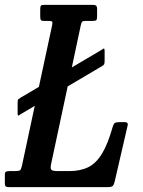

<svg xmlns="http://www.w3.org/2000/svg" viewBox="-73 -770 590 790"><path d="M-53 -17V-52.5Q-53 -61.5 -47.8 -63.8Q-42.5 -66 -34.5 -66H-13.5Q5 -66 9.5 -69.5Q14 -73 17.5 -89L70 -334.5L14.5 -301.5Q7 -297 3.2 -294.5Q-0.5 -292 -0.5 -306.5V-347.5Q-0.5 -359 2.2 -361.5Q5 -364 11.5 -368L87 -412.5L141.5 -666Q144 -678 141.2 -681Q138.5 -684 125.5 -684H108Q97 -684 94.8 -688Q92.5 -692 92.5 -703V-730.5Q92.5 -742 94.8 -746Q97 -750 108 -750H307.5Q318 -750 322.2 -746.8Q326.5 -743.5 326.5 -732V-702Q326.5 -691 323.5 -687.5Q320.5 -684 310 -684H280.5Q267.5 -684 264.8 -680.5Q262 -677 259.5 -666.5L222.5 -492.5L341 -562.5Q348.5 -567 353 -570Q357.5 -573 357.5 -558.5V-522.5Q357.5 -510 355.8 -506Q354 -502 346 -497.5L205.5 -414.5L137 -94Q133.5 -77.5 138.2 -71.8Q143 -66 164 -66H211.5Q257 -66 289.5 -81.8Q322 -97.5 346.2 -137Q370.5 -176.5 390.5 -247.5Q394 -259.5 398.8 -263.5Q403.5 -267.5 419.5 -267.5H439.5Q455 -267.5 452.5 -255L398.5 -21.5Q395.5 -9 390.2 -4.5Q385 0 369 0H-32.5Q-44.5 0 -48.8 -2.5Q-53 -5 -53 -17Z"/></svg>

Font: Besley* Condensed Medium
Style: Italic
Weight: 500
Width: 3
Italic angle: -13°
Designer: Owen Earl
Foundry: indestructible type*
Version: Version 3.000; ttfautohint (v1.8.3)